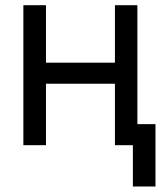

<svg xmlns="http://www.w3.org/2000/svg" viewBox="-20 -549 620 726"><path d="M433.6 -312V-232.4H133.3V-312ZM153.8 -529.3V0H68.4V-529.3ZM499.5 -529.3V0H414.6V-529.3ZM482.4 156.2V0H446.3V-79.6H567.9V156.2Z"/></svg>

Font: Inter 24pt
Style: Regular
Weight: 400
Designer: Rasmus Andersson
Foundry: rsms
Version: Version 4.001;git-66647c0bb